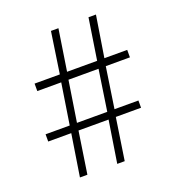

<svg xmlns="http://www.w3.org/2000/svg" viewBox="-118 -727 753 822"><g transform="rotate(-20 258.5 -316.0)"><path d="M137 -191 107 0H141L170 -191H307L277 0H311L340 -191H455V-224H346L374 -410H484V-444H380L410 -632H376L347 -444H210L239 -632H205L177 -444H62V-410H171L142 -224H32V-191ZM313 -224H175L204 -410H341Z"/></g></svg>

Font: Noto Sans Gurmukhi Condensed ExtraLight
Style: Regular
Weight: 200
Width: 3
Designer: Jelle Bosma - Monotype Design Team
Foundry: Monotype Imaging Inc.
Version: Version 2.004